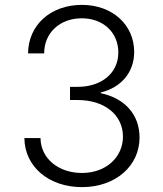

<svg xmlns="http://www.w3.org/2000/svg" viewBox="-20 -757 668 787"><path d="M316 10C455 10 552 -78 552 -193C552 -286 493 -354 393 -375V-378C476 -398 530 -460 530 -544C530 -655 441 -737 316 -737C188 -737 96 -655 95 -538H161C161 -623 226 -682 315 -682C404 -682 465 -623 465 -542C465 -455 393 -400 296 -401H267V-347H296C407 -348 484 -287 484 -197C484 -114 416 -48 316 -48C220 -48 147 -107 146 -191H80C81 -74 180 10 316 10Z"/></svg>

Font: Wafeq Light
Style: Regular
Weight: 300
Designer: Rasmus Andersson & Azza Alameddine
Foundry: Google & TypeTogether
Version: Version 3.000;January 28, 2025;FontCreator 15.0.0.3014 64-bi